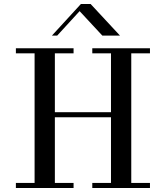

<svg xmlns="http://www.w3.org/2000/svg" viewBox="-20 -942 811 962"><path d="M240.2 -763.7 385.3 -921.9H434.1L581.1 -763.7H492.7L378.9 -886.2L266.6 -763.7ZM59.6 0V-25.4H153.3V-674.8H59.6V-700.2H348.6V-674.8H254.9V-379.9H536.1V-674.8H442.4V-700.2H731.4V-674.8H637.7V-25.4H731.4V0H442.4V-25.4H536.1V-354.5H254.9V-25.4H348.6V0Z"/></svg>

Font: Theano Didot
Style: Regular
Weight: 400
Designer: Alexey Kryukov
Version: Version 2.0